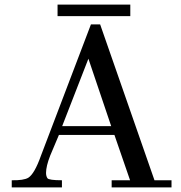

<svg xmlns="http://www.w3.org/2000/svg" viewBox="-20 -814 788 834"><path d="M725 -31V0H465V-31H545L477 -228H236L198 -138Q180 -92 180 -63Q180 -49 186 -40Q192 -31 249 -31V0H31V-31Q83 -30 103 -42Q130 -59 158 -138L375 -708H415L651 -31ZM250 -266H463L364 -559ZM546 -794V-744H230V-794Z"/></svg>

Font: GFS Didot
Style: Regular
Weight: 400
Designer: Takis Katsoulidis and George D. Matthiopoulos
Foundry: Takis Katsoulidis and George D. Matthiopoulos
Version: Version 1.0